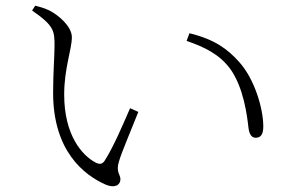

<svg xmlns="http://www.w3.org/2000/svg" viewBox="-20 -696 1040 676"><path d="M172 -534C172 -499 167 -438 167 -369C167 -165 275 -80 352 -46C385 -32 404 -45 404 -65C404 -82 387 -90 399 -128C407 -157 443 -241 467 -302L438 -315C412 -255 379 -178 349 -131C341 -118 331 -116 316 -124C269 -149 206 -220 206 -363C206 -456 233 -522 233 -565C233 -604 184 -644 154 -659C139 -666 127 -670 104 -676L93 -659C171 -605 172 -587 172 -534ZM637 -552C698 -531 752 -506 791 -453C838 -387 850 -289 855 -245C858 -223 866 -211 880 -211C897 -211 907 -221 907 -251C907 -314 876 -419 821 -479C781 -523 737 -557 647 -579Z"/></svg>

Font: Noto Serif CJK SC ExtraLight
Style: Regular
Weight: 200
Designer: Ryoko NISHIZUKA 西塚涼子 (kana & ideographs); Frank Grießhammer (Latin, Greek & Cyrillic); Wenlong ZHANG 张文龙 (bopomofo); San
Foundry: Adobe
Version: Version 2.001;hotconv 1.1.0;makeotfexe 2.6.0